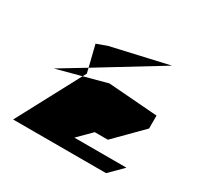

<svg xmlns="http://www.w3.org/2000/svg" viewBox="-120 -849 818 798"><g transform="rotate(30 289.5 -450.0)"><path d="M31 -188H477L539 -250H289L351 -312H414L539 -438V-500L303 -518L191 -488ZM71 -456 195 -531 201 -506 191 -488ZM170 -632 195 -531 491 -712 219 -650Z"/></g></svg>

Font: bitstorm
Style: Regular
Weight: 400
Version: Version 0.2